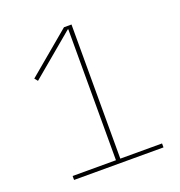

<svg xmlns="http://www.w3.org/2000/svg" viewBox="-127 -805 854 912"><g transform="rotate(-20 300.0 -349.0)"><path d="M545 0H93V-20H312V-682H309L93 -501L80 -517L296 -698H334V-20H545Z"/></g></svg>

Font: IBM Plex Sans Thin
Style: Regular
Weight: 100
Designer: Mike Abbink, Paul van der Laan, Pieter van Rosmalen
Foundry: Bold Monday
Version: Version 3.0